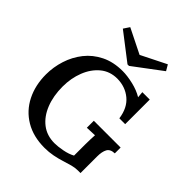

<svg xmlns="http://www.w3.org/2000/svg" viewBox="-263 -1113 1282 1282"><g transform="rotate(45 378.0 -472.5)"><path d="M380 16Q274 16 197.5 -29.5Q121 -75 80.5 -155.5Q40 -236 40 -338Q40 -407 61.5 -474.5Q83 -542 126 -596.5Q169 -651 234.5 -683.5Q300 -716 387 -716Q431 -716 486.5 -703Q542 -690 583 -665L579 -709H649V-477H594Q582 -564 528 -609Q474 -654 398 -655Q328 -655 278.5 -614Q229 -573 202.5 -505.5Q176 -438 176 -359Q176 -271 203.5 -201.5Q231 -132 282 -92.5Q333 -53 405 -53Q437 -53 481 -61.5Q525 -70 556 -87V-190Q556 -216 557 -241Q558 -266 559 -282Q542 -281 520 -280.5Q498 -280 485 -279V-345H738V-290Q697 -289 683 -263Q669 -237 669 -192V-35H644Q619 -35 590.5 -27.5Q562 -20 528 -9Q497 1 459 8.5Q421 16 380 16ZM378 -770 187 -917 215 -959 390 -872 568 -961 592 -920 392 -770Z"/></g></svg>

Font: Lora SemiBold
Style: Regular
Weight: 600
Designer: Olga Karpushina, Alexei Vanyashin (Cyrillic)
Foundry: Cyreal
Version: Version 3.011; ttfautohint (v1.8.4.7-5d5b)